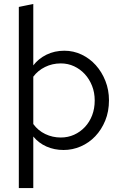

<svg xmlns="http://www.w3.org/2000/svg" viewBox="-20 -750 623 969"><path d="M75 199V-715Q93 -719 111.5 -722.5Q130 -726 148 -730V-420Q174 -454 214.5 -474Q255 -494 305 -494Q351 -494 392 -474.5Q433 -455 463.5 -421Q494 -387 512 -341.5Q530 -296 530 -244Q530 -187 511 -141Q492 -95 460.5 -62Q429 -29 387.5 -11Q346 7 301 7Q254 7 214.5 -10.5Q175 -28 148 -61V199ZM287 -430Q244 -430 207.5 -412Q171 -394 148 -363V-124Q172 -91 208.5 -73.5Q245 -56 287 -56Q323 -56 354 -70Q385 -84 408.5 -109Q432 -134 445 -168Q458 -202 458 -243Q458 -283 444.5 -317Q431 -351 408 -376Q385 -401 354 -415.5Q323 -430 287 -430Z"/></svg>

Font: Rosa Sans Light
Style: Regular
Weight: 300
Designer: Pentagram / MCKL
Foundry: Pentagram / MCKL
Version: Version 1.005;September 16, 2019;FontCreator 11.5.0.2425 64-